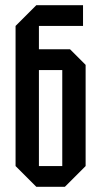

<svg xmlns="http://www.w3.org/2000/svg" viewBox="-20 -720 385 740"><path d="M130 -80H220V-450H130ZM120 0 40 -80V-620L120 -700H300V-620H130V-530H250L310 -470V-80L230 0Z"/></svg>

Font: Tektur Condensed
Style: Regular
Weight: 400
Width: 3
Designer: Adam Jagosz
Foundry: Adam Jagosz
Version: Version 1.005;gftools[0.9.30]